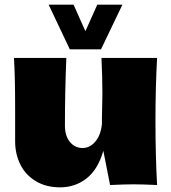

<svg xmlns="http://www.w3.org/2000/svg" viewBox="-20 -795 735 825"><path d="M648 -274Q648 -127 655 0Q591 -3 554 -3Q519 -3 453 0L424 -147Q401 -67 352 -28.5Q303 10 238 10Q178 10 134 -16.5Q90 -43 67.5 -88Q45 -133 45 -189V-333Q45 -466 40 -546H265Q259 -399 259 -255Q259 -211 280.5 -185Q302 -159 335 -159Q366 -159 389.5 -186.5Q413 -214 418 -262V-285Q420 -363 420 -393Q420 -462 416 -546H655Q648 -420 648 -274ZM347 -661 398 -775H506L414 -583H280L189 -775H296Z"/></svg>

Font: Mantou Sans
Style: Regular
Weight: 400
Designer: Mant0u / artakana
Foundry: Mant0u / artakana
Version: Version 1.001;October 22, 2023;FontCreator 14.0.0.2901 64-bi